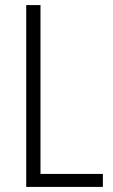

<svg xmlns="http://www.w3.org/2000/svg" viewBox="-20 -734 444 754"><path d="M83 0H384V-51H139V-714H83Z"/></svg>

Font: Noto Sans Arabic Cond Light
Style: Regular
Weight: 300
Width: 3
Designer: Monotype Design Team, Nadine Chahine, Nizar Qandah and Khaled Hosny
Foundry: Monotype Imaging Inc.
Version: Version 2.012